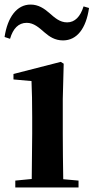

<svg xmlns="http://www.w3.org/2000/svg" viewBox="-28 -821 410 841"><path d="M-8 -659 16 -651C29 -696 53 -721 89 -721C120 -721 143 -700 167 -679C188 -661 212 -644 248 -644C309 -644 349 -696 362 -786L338 -793C324 -748 300 -723 266 -723C234 -723 212 -743 187 -765C166 -783 141 -801 106 -801C46 -801 5 -746 -8 -659ZM110 0H316V-30L249 -36C248 -94 247 -180 247 -235V-388L251 -542L238 -550L31 -497V-473L110 -466C112 -418 113 -375 113 -308V-235L111 -37L39 -30V0Z"/></svg>

Font: Noto Serif SC
Style: Bold
Weight: 700
Designer: Ryoko NISHIZUKA 西塚涼子 (kana & ideographs); Frank Grießhammer (Latin, Greek & Cyrillic); Wenlong ZHANG 张文龙 (bopomofo); San
Foundry: Adobe
Version: Version 2.001;hotconv 1.1.0;makeotfexe 2.6.0